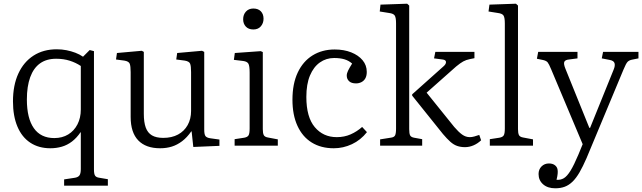

<svg xmlns="http://www.w3.org/2000/svg" viewBox="-20 -786 3466 1036"><path d="M326 216V182L385 173Q402 170 409 160Q416 150 416 126V-71L415 -73Q394 -42 368.5 -22.5Q343 -3 313.5 5.5Q284 14 252 14Q189 14 143.5 -16Q98 -46 74 -103Q50 -160 50 -239Q50 -326 79 -389Q108 -452 161 -486Q214 -520 286 -520Q314 -520 339 -515Q364 -510 386.5 -501.5Q409 -493 428 -480L464 -516L487 -510V128Q487 154 493.5 162.5Q500 171 515 173L562 181V216ZM273 -41Q316 -41 348 -60.5Q380 -80 398 -115Q416 -150 416 -195V-430Q389 -448 356 -458.5Q323 -469 283 -469Q231 -469 196 -444Q161 -419 143 -369.5Q125 -320 125 -249Q125 -148 162.5 -94.5Q200 -41 273 -41Z M844 14Q767 14 726 -28.5Q685 -71 685 -155V-397Q685 -429 680 -442Q675 -455 651 -459L606 -465L611 -500L745 -512L756 -506V-172Q756 -126 766.5 -97.5Q777 -69 800 -55.5Q823 -42 861 -42Q907 -42 940.5 -60Q974 -78 992.5 -111Q1011 -144 1011 -187V-397Q1011 -429 1006 -442Q1001 -455 977 -459L931 -465L936 -500L1070 -512L1082 -506V-87Q1082 -61 1088.5 -52Q1095 -43 1114 -40L1164 -33V1L1023 7L1014 -77H1012Q989 -44 962.5 -24Q936 -4 907 5Q878 14 844 14Z M1246 0V-35L1298 -43Q1315 -46 1321 -55.5Q1327 -65 1327 -93V-394Q1327 -430 1320.5 -442Q1314 -454 1292 -457L1242 -463L1247 -500L1387 -510L1398 -505V-89Q1398 -68 1403 -57.5Q1408 -47 1426 -44L1479 -34V0ZM1347 -627Q1321 -627 1306.5 -642.5Q1292 -658 1292 -682Q1292 -707 1307 -723.5Q1322 -740 1347 -740Q1373 -740 1387.5 -725Q1402 -710 1402 -685Q1402 -661 1387.5 -644Q1373 -627 1347 -627Z M1781 14Q1712 14 1662 -17Q1612 -48 1585 -107Q1558 -166 1558 -248Q1558 -334 1586.5 -394.5Q1615 -455 1666.5 -487Q1718 -519 1786 -519Q1836 -519 1875 -503.5Q1914 -488 1936.5 -461Q1959 -434 1959 -398Q1959 -377 1951.5 -363.5Q1944 -350 1930.5 -343Q1917 -336 1901 -336Q1876 -336 1863.5 -348Q1851 -360 1851 -378Q1851 -390 1858 -404.5Q1865 -419 1880 -443Q1862 -459 1838.5 -466Q1815 -473 1783 -473Q1740 -473 1706 -449Q1672 -425 1652.5 -378.5Q1633 -332 1633 -263Q1633 -154 1678.5 -100Q1724 -46 1797 -46Q1838 -46 1872 -61Q1906 -76 1934 -101L1960 -73Q1926 -30 1879 -8Q1832 14 1781 14Z M2489 8Q2466 8 2447 1.5Q2428 -5 2410 -21Q2392 -37 2370 -63L2204 -270V-277L2373 -428Q2387 -440 2386.5 -451.5Q2386 -463 2368 -465L2322 -471L2329 -506H2540V-472L2515 -467Q2495 -463 2479.5 -454.5Q2464 -446 2441 -427L2282 -286L2431 -101Q2454 -74 2473.5 -60Q2493 -46 2515 -46Q2526 -46 2539 -49.5Q2552 -53 2566 -58L2576 -29Q2557 -11 2534.5 -1.5Q2512 8 2489 8ZM2031 0V-34L2088 -43Q2106 -45 2111.5 -55Q2117 -65 2117 -92V-660Q2117 -691 2110 -702Q2103 -713 2079 -716L2029 -724L2033 -761L2177 -766L2188 -756V-89Q2188 -65 2193 -55.5Q2198 -46 2214 -43L2258 -35V0Z M2623 0V-35L2675 -43Q2692 -46 2698 -55.5Q2704 -65 2704 -93V-659Q2704 -691 2697 -702Q2690 -713 2666 -716L2616 -724L2621 -761L2764 -766L2775 -756V-89Q2775 -68 2780 -57.5Q2785 -47 2803 -44L2856 -34V0Z M2976 230Q2935 230 2910.5 208.5Q2886 187 2886 153Q2886 128 2902 112Q2918 96 2942 96Q2963 96 2975.5 106.5Q2988 117 2989 133Q2990 139 2989 151.5Q2988 164 2983 184Q3005 186 3022.5 175.5Q3040 165 3058.5 135Q3077 105 3101 48L3124 -8L2954 -412Q2942 -441 2935 -449.5Q2928 -458 2911 -462L2877 -469L2884 -506H3096V-471L3050 -465Q3030 -463 3025 -452.5Q3020 -442 3031 -415L3160 -96H3164L3291 -410Q3300 -431 3296 -445Q3292 -459 3268 -463L3227 -471L3234 -506H3425V-471L3390 -464Q3375 -461 3366.5 -452.5Q3358 -444 3344 -410L3145 67Q3125 113 3107 144Q3089 175 3069.5 194Q3050 213 3027.5 221.5Q3005 230 2976 230Z"/></svg>

Font: Literata 18pt Light
Style: Regular
Weight: 300
Designer: Latin by Veronika Burian and Jose Scaglione. Greek by Irene Vlachou. Cyrillic by Vera Evstafieva.
Foundry: TypeTogether
Version: Version 3.103;gftools[0.9.29]